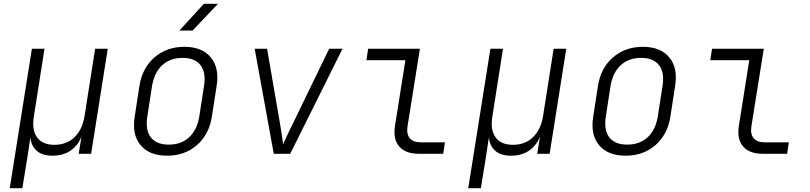

<svg xmlns="http://www.w3.org/2000/svg" viewBox="-20 -805 4240 1005"><path d="M31 180 147 -550H213L157 -194Q146 -125 174 -86Q202 -47 265 -47Q328 -47 369 -86Q410 -125 422 -194L478 -550H544L457 0H392L406 -87H405Q387 -42 348.5 -16Q310 10 255 10Q201 10 172 -16Q143 -42 139 -86L125 8L97 180Z M854 10Q762 10 716 -45Q670 -100 685 -194L710 -356Q725 -450 789 -505Q853 -560 945 -560Q1037 -560 1083 -505Q1129 -450 1114 -356L1089 -194Q1074 -100 1010.5 -45Q947 10 854 10ZM863 -48Q928 -48 969.5 -86Q1011 -124 1023 -194L1048 -356Q1059 -426 1029.5 -464Q1000 -502 936 -502Q871 -502 829.5 -464Q788 -426 776 -356L751 -194Q740 -124 769.5 -86Q799 -48 863 -48ZM919 -645 1047 -785H1121L988 -645Z M1413 0 1313 -550H1378L1446 -156Q1451 -127 1455.5 -97Q1460 -67 1462 -50Q1470 -67 1483.5 -97Q1497 -127 1512 -156L1703 -550H1773L1499 0Z M2173 0Q2103 0 2070 -38Q2037 -76 2047 -143L2102 -490H1898L1907 -550H2178L2113 -143Q2107 -103 2125 -81.5Q2143 -60 2182 -60H2309L2300 0Z M2431 180 2547 -550H2613L2557 -194Q2546 -125 2574 -86Q2602 -47 2665 -47Q2728 -47 2769 -86Q2810 -125 2822 -194L2878 -550H2944L2857 0H2792L2806 -87H2805Q2787 -42 2748.5 -16Q2710 10 2655 10Q2601 10 2572 -16Q2543 -42 2539 -86L2525 8L2497 180Z M3254 10Q3162 10 3116 -45Q3070 -100 3085 -194L3110 -356Q3125 -450 3189 -505Q3253 -560 3345 -560Q3437 -560 3483 -505Q3529 -450 3514 -356L3489 -194Q3474 -100 3410.5 -45Q3347 10 3254 10ZM3263 -48Q3328 -48 3369.5 -86Q3411 -124 3423 -194L3448 -356Q3459 -426 3429.5 -464Q3400 -502 3336 -502Q3271 -502 3229.5 -464Q3188 -426 3176 -356L3151 -194Q3140 -124 3169.5 -86Q3199 -48 3263 -48Z M3973 0Q3903 0 3870 -38Q3837 -76 3847 -143L3902 -490H3698L3707 -550H3978L3913 -143Q3907 -103 3925 -81.5Q3943 -60 3982 -60H4109L4100 0Z"/></svg>

Font: NKDuy Mono ExtraLight
Style: Italic
Weight: 200
Italic angle: -9°
Monospace: yes
Designer: NKDuy
Foundry: NKDuy
Version: Version 2.251; ttfautohint (v1.8.4.7-5d5b)